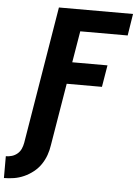

<svg xmlns="http://www.w3.org/2000/svg" viewBox="-101 -783 763 1053"><g transform="rotate(5 280.5 -256.0)"><path d="M-39 223V103Q-22 103 -5.5 98Q11 93 24.5 81.5Q38 70 45 54Q52 38 55 21L180 -735H588L569 -615H308L279 -442H473L453 -322H259L202 21Q198 49 188.5 76Q179 103 162.5 127.5Q146 152 122 171Q98 190 71 202Q44 214 16 218.5Q-12 223 -39 223Z"/></g></svg>

Font: Iosevka Heavy Extended Oblique
Style: Regular
Weight: 900
Width: 7
Italic angle: -9°
Monospace: yes
Designer: Belleve Invis
Foundry: Belleve Invis
Version: Version 32.5.0; ttfautohint (v1.8.4)